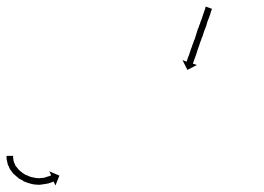

<svg xmlns="http://www.w3.org/2000/svg" viewBox="-28 -552 805 585"><path d="M12 -75Q12 -75 12 -75Q12 -75 12 -75Q12 -75 12 -75Q12 -75 12 -75Q12 -73 12 -70Q12 -70 12 -70Q12 -70 12 -71Q12 -71 12 -71Q12 -71 12 -71Q13 -67 13 -63Q13 -63 13 -63Q13 -63 13 -63Q13 -63 13 -63.5Q13 -64 13 -64Q14 -59 16 -54Q16 -54 16 -54Q16 -54 16 -54Q16 -54 16 -54.5Q16 -55 16 -55Q18 -49 21 -44Q21 -44 21 -44Q21 -44 21 -45Q21 -45 21 -45Q21 -45 21 -45Q25 -40 29 -35Q29 -35 29 -35Q29 -35 29 -35Q29 -35 29 -35Q29 -35 29 -35Q34 -30 40 -26Q40 -26 40 -26Q40 -26 39 -26Q39 -26 39 -26Q39 -26 39 -26Q45 -22 52 -18Q52 -18 52 -18Q52 -18 52 -18Q52 -19 52 -19Q52 -19 52 -19Q59 -15 66 -13Q66 -13 66 -13Q66 -13 66 -13Q66 -13 65.5 -13Q65 -13 65 -13Q73 -11 80 -10Q80 -10 80 -10Q80 -10 79 -10Q79 -10 79 -10Q79 -10 79 -10Q86 -9 92 -9Q92 -9 92 -9Q92 -9 92 -9Q92 -9 92 -9Q92 -9 92 -9Q98 -10 104 -10Q104 -10 104 -10Q104 -10 104 -10Q104 -10 104 -10Q104 -10 104 -10Q109 -11 114 -13Q114 -13 114 -13Q114 -13 114 -13Q114 -13 114 -13Q114 -13 114 -13Q118 -14 121 -15Q121 -15 121 -15Q121 -15 121 -15Q121 -15 121 -15Q121 -15 121 -15Q124 -16 126 -17Q126 -17 126 -17Q126 -17 126 -17Q126 -17 126 -17Q126 -17 126 -17Q127 -17 128 -18L122 -30L153 -17L141 13L135 1Q135 1 134 2Q134 2 133.5 2Q133 2 133 2Q133 2 133 2Q133 2 133 2Q131 3 128 4Q128 4 128 4Q128 4 128 4Q128 4 128 4Q128 4 128 4Q124 5 119 7Q119 7 119 7Q119 7 119 7Q119 7 119 7Q119 7 119 7Q113 8 107 9Q107 9 107 9Q107 9 107 9Q107 9 107 9Q107 9 107 9Q100 10 93 11Q93 11 93 11Q93 11 93 11Q93 11 93 11Q93 11 93 11Q85 11 77 10Q77 10 77 10Q77 10 76 10Q76 10 76 10Q76 10 76 10Q68 9 60 6Q60 6 60 6Q60 6 60 6Q60 6 59.5 6Q59 6 59 6Q51 3 43 0Q43 0 43 0Q43 0 43 -1Q43 -1 43 -1Q43 -1 43 -1Q35 -5 28 -9Q28 -9 28 -9Q28 -9 28 -10Q28 -10 28 -10Q28 -10 28 -10Q21 -15 15 -21Q15 -21 15 -21Q15 -21 15 -21Q15 -21 14.5 -21Q14 -21 14 -21Q9 -27 5 -33Q5 -33 4.5 -33.5Q4 -34 4 -34Q4 -34 4 -34Q4 -34 4 -34Q0 -40 -2 -47Q-2 -47 -2 -47Q-2 -47 -2 -47Q-3 -47 -3 -47Q-3 -47 -3 -47Q-5 -53 -6 -59Q-6 -59 -6 -59Q-6 -59 -6 -59Q-6 -59 -6 -59Q-6 -59 -6 -59Q-7 -64 -8 -68Q-8 -68 -8 -68.5Q-8 -69 -8 -69Q-8 -69 -8 -69Q-8 -69 -8 -69Q-8 -72 -8 -75Q-8 -75 -8 -75Q-8 -75 -8 -75Q-8 -75 -8 -75Q-8 -75 -8 -75Q-8 -76 -8 -77H12Q12 -76 12 -75ZM617 -523Q617 -522 616.5 -520.5Q616 -519 615 -518Q615 -516 614 -514Q613 -512 613 -510Q611 -504 609 -499Q607 -494 604 -486Q602 -478 600 -472Q597 -464 594 -457Q593 -453 591.5 -449Q590 -445 589 -441Q587 -438 586 -434Q585 -430 583 -426Q582 -422 580.5 -418.5Q579 -415 578 -411Q576 -406 573 -397Q572 -393 571 -390Q570 -387 569 -384Q568 -381 567 -378.5Q566 -376 565 -373Q564 -371 563.5 -369Q563 -367 562 -365Q561 -361 560 -360Q560 -359 560 -358.5Q560 -358 560 -358L572 -354L543 -339L528 -369L541 -364Q541 -365 541 -365.5Q541 -366 541 -366Q542 -368 542.5 -369Q543 -370 543 -372Q544 -374 544.5 -376Q545 -378 546 -380Q548 -384 550 -391Q551 -394 552 -397Q553 -400 554 -403Q557 -410 559 -417Q561 -421 562 -425Q563 -429 565 -432Q568 -441 570 -448Q571 -452 572.5 -456Q574 -460 575 -464Q577 -467 578 -471Q579 -475 581 -479Q582 -482 583 -485.5Q584 -489 586 -493Q588 -499 590 -505Q591 -508 592 -511Q593 -514 594 -516Q594 -518 595 -520Q596 -522 597 -524Q597 -526 598 -530Q599 -531 599 -532L618 -525Q617 -523 617 -523Z"/></svg>

Font: FRB American Cursive Just Arrows Light
Style: Italic
Weight: 300
Italic angle: -25°
Version: Version 2.0;Modular Font Editor K font №1